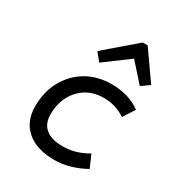

<svg xmlns="http://www.w3.org/2000/svg" viewBox="-180 -876 940 1009"><g transform="rotate(30 290.0 -371.5)"><path d="M297 12Q190 12 130 -39.5Q70 -91 70 -183Q70 -271 107.5 -339Q145 -407 210.5 -445.5Q276 -484 362 -484Q467 -484 538 -431L493 -361Q435 -401 362 -401Q302 -401 257 -373.5Q212 -346 186.5 -297.5Q161 -249 161 -186Q161 -130 196.5 -101Q232 -72 299 -72Q338 -72 374 -82Q410 -92 450 -115L483 -40Q389 12 297 12ZM247 -549 208 -597 392 -755H422L542 -584L493 -549L395 -659Z"/></g></svg>

Font: Sometype Mono Medium
Style: Italic
Weight: 500
Italic angle: -12°
Monospace: yes
Designer: Ryoichi Tsunekawa
Foundry: Dharma Type
Version: Version 1.000; ttfautohint (v1.8.3)